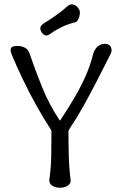

<svg xmlns="http://www.w3.org/2000/svg" viewBox="-20 -883 575 903"><path d="M263 0Q248 0 236 -4.5Q224 -9 217.5 -17.5Q211 -26 212 -38Q220 -92 221 -151Q222 -210 222 -265Q222 -270 219 -274Q185 -326 151.5 -386Q118 -446 88.5 -507.5Q59 -569 36 -624Q30 -639 30 -648.5Q30 -658 38 -662.5Q46 -667 61 -667Q81 -667 96.5 -659Q112 -651 118 -634Q144 -558 177.5 -474.5Q211 -391 260 -318Q262 -314 264 -318Q296 -366 326 -416.5Q356 -467 380 -519.5Q404 -572 417 -625Q423 -650 438.5 -663.5Q454 -677 473 -677Q487 -677 495 -670Q503 -663 504.5 -651Q506 -639 498 -625Q470 -570 438.5 -508Q407 -446 373.5 -386Q340 -326 305 -274Q302 -270 302 -265Q302 -210 303.5 -151Q305 -92 312 -38Q314 -26 307 -17.5Q300 -9 288.5 -4.5Q277 0 263 0ZM212 -721Q202 -714 192.5 -717Q183 -720 176 -731L175 -733Q168 -744 170 -753.5Q172 -763 183 -771Q212 -789 241.5 -809.5Q271 -830 300 -856Q307 -862 315.5 -862.5Q324 -863 332.5 -859Q341 -855 347 -846L351 -840Q357 -832 355.5 -818Q354 -804 348 -792Q342 -780 333 -778Q296 -769 265.5 -753.5Q235 -738 212 -721Z"/></svg>

Font: Winky Sans Light
Style: Regular
Weight: 300
Designer: Simon Atzbach
Foundry: typofactur
Version: Version 1.205